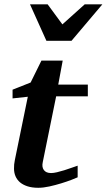

<svg xmlns="http://www.w3.org/2000/svg" viewBox="-20 -871 501 903"><path d="M244.1 -418 181.2 -108.9Q175.8 -85.4 186.3 -71.3Q196.8 -57.1 220.2 -57.1Q231.9 -57.1 248.3 -61Q264.6 -64.9 282.2 -70.3Q299.8 -75.7 316.4 -81.8Q333 -87.9 345.2 -91.8V-37.1Q336.9 -33.2 315.9 -25.1Q294.9 -17.1 268.1 -8.8Q241.2 -0.5 212.4 5.9Q183.6 12.2 160.2 12.2Q131.3 12.2 109.9 5.4Q88.4 -1.5 74.2 -13.4Q60.1 -25.4 53 -42Q45.9 -58.6 45.9 -78.1Q45.9 -87.9 46.6 -97.7Q47.4 -107.4 49.8 -118.2L110.8 -416L39.1 -408.2V-449.2L124 -482.9L174.8 -585.9H274.9L253.9 -473.1H393.1V-418ZM316.4 -679.2H198.2L121.1 -850.6H204.1L273.4 -756.3L378.4 -850.6H461.4Z"/></svg>

Font: Charis SIL APac
Style: Bold Italic
Weight: 700
Italic angle: -11°
Foundry: SIL International
Version: Version 5.000